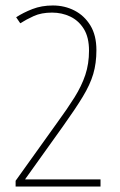

<svg xmlns="http://www.w3.org/2000/svg" viewBox="-20 -774 439 701"><path d="M347 -93H37V-114L188 -325Q226 -377 252 -418.5Q278 -460 291.5 -500.5Q305 -541 305 -589Q305 -638 286 -668.5Q267 -699 236.5 -713.5Q206 -728 170 -728Q131 -728 103.5 -715.5Q76 -703 54 -689L39 -711Q65 -728 98.5 -741Q132 -754 173 -754Q216 -754 252 -735.5Q288 -717 310 -681Q332 -645 332 -591Q332 -543 320.5 -504Q309 -465 282 -420.5Q255 -376 210 -313L72 -120V-119H347Z"/></svg>

Font: Noto Sans Telugu UI ExtraCondensed Thin
Style: Regular
Weight: 100
Width: 2
Designer: Jelle Bosma - Monotype Design Team
Foundry: Monotype Imaging Inc.
Version: Version 2.006; ttfautohint (v1.8.4.7-5d5b)